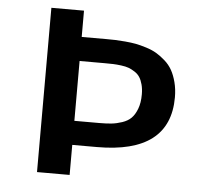

<svg xmlns="http://www.w3.org/2000/svg" viewBox="-51 -757 951 815"><g transform="rotate(5 425.0 -350.0)"><path d="M380 -588Q401.5 -588 417.5 -587.5Q433.5 -587 459.8 -584.8Q486 -582.5 505.8 -578.8Q525.5 -575 551 -567Q576.5 -559 595 -548Q613.5 -537 632.5 -520.2Q651.5 -503.5 663.5 -482.2Q675.5 -461 683.2 -431.5Q691 -402 691 -367Q691 -128 380 -128H274.5V0H135.5V-700H274.5V-588ZM380.5 -230.5Q410.5 -230.5 432.2 -232.8Q454 -235 477.8 -243Q501.5 -251 516 -265.5Q530.5 -280 540.2 -305.5Q550 -331 550 -367Q550 -390.5 545 -409.2Q540 -428 532 -440.2Q524 -452.5 510.5 -461.2Q497 -470 484.2 -474.8Q471.5 -479.5 452 -482Q432.5 -484.5 417.8 -485Q403 -485.5 380.5 -485.5H274.5V-230.5Z"/></g></svg>

Font: League Mono Wide SemiBold
Style: Regular
Weight: 600
Width: 8
Designer: Tyler Finck
Foundry: The League of Moveable Type / Tyler Finck
Version: Version 2.210